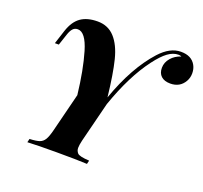

<svg xmlns="http://www.w3.org/2000/svg" viewBox="-125 -865 1064 1008"><g transform="rotate(20 407.5 -361.0)"><path d="M439.9 -365.2Q505.9 -551.8 604 -660.2Q660.6 -722.2 720.7 -722.2Q780.8 -722.7 804.2 -679.7Q814.9 -660.2 814.9 -635.5Q814.9 -610.8 803.2 -590.3Q777.8 -545.9 724.1 -545.9Q690.9 -545.9 672.9 -562.5Q654.8 -579.1 655 -609.4Q655.3 -639.6 676.5 -664.3Q697.8 -689 731 -699.2Q725.6 -703.1 713.9 -703.1Q684.6 -703.1 655.3 -681.6Q626 -660.2 590.8 -613.3Q509.8 -506.3 448.7 -331.1L392.1 -106Q385.7 -79.1 385.7 -63.2Q385.7 -47.4 396.5 -35.2Q407.2 -22.9 462.9 -20L458 0Q400.9 -2.9 289.3 -2.9Q177.7 -2.9 125 0L129.9 -20Q166.5 -21.5 184.6 -27.8Q202.6 -34.2 213.1 -51.5Q223.6 -68.8 232.9 -106L287.1 -321.8Q271.5 -458 243.4 -553Q215.3 -647.9 171.9 -647.9Q154.3 -647.9 143.8 -635.7Q133.3 -623.5 126 -601.1L105 -538.1H83L107.9 -615.2Q126.5 -671.9 162.1 -697Q197.8 -722.2 256.1 -722.2Q314.5 -722.2 351.6 -681.4Q388.7 -640.6 407.2 -566.4Q425.8 -492.2 439.9 -365.2Z"/></g></svg>

Font: PlayfairDisplay-BoldItalic
Style: Bold Italic
Weight: 700
Italic angle: -14.9847°
Designer: Claus Eggers Sørensen
Foundry: Claus Eggers Sørensen
Version: Version 1.002;PS 001.002;hotconv 1.0.70;makeotf.lib2.5.58329